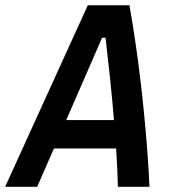

<svg xmlns="http://www.w3.org/2000/svg" viewBox="-48 -714 654 734"><path d="M-28.3 0 287.6 -693.8H446.8Q465.8 -587.4 481.4 -466.8Q497.1 -346.2 507.8 -225.8Q518.6 -105.5 523.4 0H402.8Q401.9 -33.7 400.1 -70.8Q398.4 -107.9 396 -146.5H158.2L94.2 0ZM205.1 -254.9H387.7Q380.9 -337.4 372.3 -418.7Q363.8 -500 355.5 -569.8H342.3Z"/></svg>

Font: Cascadia Code NF SemiBold
Style: Italic
Weight: 600
Italic angle: -10°
Monospace: yes
Designer: Aaron Bell
Foundry: Saja Typeworks
Version: Version 2404.023; ttfautohint (v1.8.4)